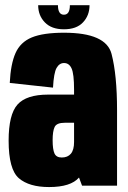

<svg xmlns="http://www.w3.org/2000/svg" viewBox="-20 -732 504 757"><path d="M303.5 0 291.5 -32Q259 5.5 173.5 5.5Q95 5.5 54.5 -29.2Q14 -64 14 -177.5Q14 -280.5 49 -319.8Q84 -359 169.5 -359H272V-378.5Q272 -441 262.2 -462.2Q252.5 -483.5 232.5 -483.5Q214 -483.5 203 -464Q192 -444.5 189 -386.5L18.5 -405Q22 -479.5 41.2 -522.8Q60.5 -566 105.5 -584.5Q150.5 -603 232.5 -603Q398 -603 419.8 -519.5Q441.5 -436 441.5 -297.5V0ZM272 -172V-248H235.5Q203.5 -248 195.5 -231.5Q187.5 -215 187.5 -179.5Q187.5 -143 194.8 -127Q202 -111 223.5 -111Q247 -111 259.5 -126Q272 -141 272 -172ZM232 -616.5Q183 -616.5 156.8 -643.8Q130.5 -671 130.5 -711.5H208.5Q208.5 -674 232 -674Q255.5 -674 255.5 -711.5H333Q333 -671 307.2 -643.8Q281.5 -616.5 232 -616.5Z"/></svg>

Font: Anybody Condensed ExtraBold
Style: Regular
Weight: 800
Width: 3
Designer: Tyler Finck
Foundry: Etcetera Type Company
Version: Version 1.010; ttfautohint (v1.8.3) -l 8 -r 50 -G 200 -x 14 